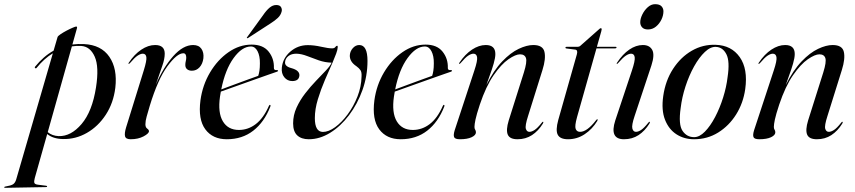

<svg xmlns="http://www.w3.org/2000/svg" viewBox="-127 -658 4091 919"><path d="M49 -334Q45.5 -329 41.5 -332Q37.5 -335 41.5 -339.5Q61 -363.5 82.8 -382.5Q104.5 -401.5 129.5 -415.5L148.5 -480.5Q150 -485.5 162.5 -494Q175 -502.5 191 -511Q207 -519.5 220.5 -525.2Q234 -531 237.5 -531Q244 -531 241 -521.5L219.5 -445Q246.5 -448.5 275.5 -447Q357.5 -443 396.5 -386Q435.5 -329 425 -238Q416 -165 379.5 -109Q343 -53 289 -22Q235 9 174 7.5Q126.5 6.5 99 -16.5L39.5 194Q35.5 209 37.2 216.5Q39 224 54 226L93.5 231Q98.5 231.5 98.5 234.5Q98.5 237.5 93.5 237.5L-102 241Q-107 241 -107 238.5Q-107 236 -102 235Q-74.5 230.5 -64.5 224Q-54.5 217.5 -49.5 201L126 -403Q83.5 -377 49 -334ZM153.5 -6.5Q212.5 -4.5 263.5 -64.5Q314.5 -124.5 332.5 -239.5Q348 -338 326.5 -386.5Q305 -435 262.5 -438Q239.5 -439.5 217 -436L101.5 -25.5Q122.5 -8 153.5 -6.5Z M488.5 -352.5Q486.5 -353 489.5 -358Q516 -398 549.2 -420.2Q582.5 -442.5 615.5 -442.5Q661.5 -442.5 661.5 -401Q661.5 -376 649.8 -343Q638 -310 618.5 -252Q654.5 -335.5 702 -389Q749.5 -442.5 797.5 -442.5Q824.5 -442.5 837 -424.5Q849.5 -406.5 846.5 -379Q843 -352 828 -335.8Q813 -319.5 791.5 -319.5Q777.5 -319.5 768.8 -326.5Q760 -333.5 760 -347Q760 -356.5 762.2 -365.2Q764.5 -374 764.5 -382Q764.5 -403 750.5 -403Q720 -403 674.2 -340.8Q628.5 -278.5 590 -152Q581 -121.5 575 -100.2Q569 -79 569 -63Q569 -48.5 577.5 -42.5Q586 -36.5 586 -30Q586 -19 560 -5.2Q534 8.5 498.5 8.5Q475 8.5 471.5 -5.8Q468 -20 476.5 -48L561 -320.5Q576 -368.5 573.5 -384.8Q571 -401 556.5 -401Q546 -401 531.8 -391.8Q517.5 -382.5 495 -356Q491 -351.5 488.5 -352.5Z M1167 -148Q1138 -73.5 1085.2 -32.5Q1032.5 8.5 958.5 8.5Q891 8.5 855.8 -39Q820.5 -86.5 832.5 -178Q842.5 -251 878.5 -311.5Q914.5 -372 966.8 -408.2Q1019 -444.5 1077.5 -444.5Q1132 -444.5 1158.8 -411Q1185.5 -377.5 1184 -333Q1183.5 -321 1198 -322.5Q1203 -323 1204 -320Q1204.5 -317 1199.5 -315Q1193 -313 1162.5 -302.2Q1132 -291.5 1089.8 -276.5Q1047.5 -261.5 1004.2 -246Q961 -230.5 930 -219.5Q927.5 -207.5 926 -195.5Q915 -118.5 939.8 -77.2Q964.5 -36 1016.5 -36Q1060.5 -36 1097.2 -64Q1134 -92 1160 -151Q1162.5 -156.5 1165.5 -156Q1169.5 -155 1167 -148ZM1074 -435.5Q1031.5 -435.5 991.2 -380.2Q951 -325 932 -230Q959.5 -240.5 994.2 -253.2Q1029 -266 1060.2 -277.5Q1091.5 -289 1109 -295Q1112.5 -305 1114.8 -319.5Q1117 -334 1117 -354.5Q1117.5 -390 1105.8 -412.8Q1094 -435.5 1074 -435.5ZM1132 -585Q1148 -608.5 1163.2 -621.2Q1178.5 -634 1195 -634Q1212.5 -634 1218.2 -623.8Q1224 -613.5 1221 -602.5Q1216.5 -585 1202.5 -572Q1188.5 -559 1169.5 -547L1060 -476Q1056.5 -474 1054.5 -476Q1053.5 -477 1056.5 -481Z M1632 -366.5Q1632 -294.5 1608 -227.2Q1584 -160 1543.8 -106.8Q1503.5 -53.5 1453.5 -22.5Q1403.5 8.5 1351 8.5Q1315.5 8.5 1295.8 -10Q1276 -28.5 1276 -67.5Q1276 -107 1292.5 -143Q1309 -179 1334 -211.2Q1359 -243.5 1385.5 -271Q1412 -298.5 1432.8 -320.5Q1453.5 -342.5 1460.5 -358Q1428 -359 1398.8 -369.2Q1369.5 -379.5 1343 -389.8Q1316.5 -400 1293.5 -401Q1268 -401.5 1253.2 -389.5Q1238.5 -377.5 1237.5 -361Q1235 -340.5 1267.5 -332Q1308 -321 1306 -296Q1303.5 -270 1272 -270Q1248.5 -270 1233.8 -288.2Q1219 -306.5 1222 -334.5Q1226.5 -379.5 1262.5 -410.8Q1298.5 -442 1346 -442Q1376 -442 1410.5 -434.2Q1445 -426.5 1462.5 -426.5Q1473.5 -426.5 1478 -432.8Q1482.5 -439 1486.5 -439Q1490 -439 1489.5 -432Q1489 -420 1482 -401.2Q1475 -382.5 1465 -359V-358Q1464.5 -358 1464.5 -358Q1448 -321 1428.5 -275.8Q1409 -230.5 1394.5 -183Q1380 -135.5 1380 -92.5Q1380 -27 1418.5 -26.5Q1445.5 -26.5 1477 -49.2Q1508.5 -72 1537 -110.5Q1565.5 -149 1584 -196Q1602.5 -243 1603.5 -291Q1605 -312.5 1598.2 -322.2Q1591.5 -332 1579 -341Q1545.5 -363 1547.5 -394.5Q1549 -413.5 1562.2 -428Q1575.5 -442.5 1592.5 -442.5Q1632 -442.5 1632 -366.5Z M1999.5 -148Q1970.5 -73.5 1917.8 -32.5Q1865 8.5 1791 8.5Q1723.5 8.5 1688.2 -39Q1653 -86.5 1665 -178Q1675 -251 1711 -311.5Q1747 -372 1799.2 -408.2Q1851.5 -444.5 1910 -444.5Q1964.5 -444.5 1991.2 -411Q2018 -377.5 2016.5 -333Q2016 -321 2030.5 -322.5Q2035.5 -323 2036.5 -320Q2037 -317 2032 -315Q2025.5 -313 1995 -302.2Q1964.5 -291.5 1922.2 -276.5Q1880 -261.5 1836.8 -246Q1793.5 -230.5 1762.5 -219.5Q1760 -207.5 1758.5 -195.5Q1747.5 -118.5 1772.2 -77.2Q1797 -36 1849 -36Q1893 -36 1929.8 -64Q1966.5 -92 1992.5 -151Q1995 -156.5 1998 -156Q2002 -155 1999.5 -148ZM1906.5 -435.5Q1864 -435.5 1823.8 -380.2Q1783.5 -325 1764.5 -230Q1792 -240.5 1826.8 -253.2Q1861.5 -266 1892.8 -277.5Q1924 -289 1941.5 -295Q1945 -305 1947.2 -319.5Q1949.5 -334 1949.5 -354.5Q1950 -390 1938.2 -412.8Q1926.5 -435.5 1906.5 -435.5Z M2071 -352.5Q2068.5 -353 2072 -358Q2099 -398.5 2132.2 -420.5Q2165.5 -442.5 2198 -442.5Q2244 -442.5 2244 -399.5Q2244 -381.5 2236 -353.8Q2228 -326 2217.5 -297.8Q2207 -269.5 2201 -251Q2236.5 -322 2276.8 -364Q2317 -406 2355.8 -424.2Q2394.5 -442.5 2425.5 -442.5Q2471.5 -442.5 2479 -409.8Q2486.5 -377 2469.5 -323L2400.5 -102.5Q2385.5 -56 2390 -41.5Q2394.5 -27 2407 -27Q2418 -27 2432 -36Q2446 -45 2466 -70.5Q2470 -76 2472.5 -75Q2475.5 -74 2471.5 -66.5Q2449.5 -31 2419.2 -11.2Q2389 8.5 2350 8.5Q2313 8.5 2303.5 -13.5Q2294 -35.5 2308 -81.5L2380.5 -311Q2396.5 -362 2390.5 -380Q2384.5 -398 2362 -398Q2341 -398 2306.8 -374.5Q2272.5 -351 2235.8 -298Q2199 -245 2169.5 -157Q2154 -110 2149 -86.2Q2144 -62.5 2144 -50.5Q2144 -42 2147.5 -37Q2151 -32 2151 -24.5Q2151 -11 2130.5 -1.2Q2110 8.5 2074.5 8.5Q2050.5 8.5 2046.5 -2Q2042.5 -12.5 2049.5 -35L2143.5 -320.5Q2159.5 -368.5 2156.5 -384.8Q2153.5 -401 2139 -401Q2128.5 -401 2114.2 -391.8Q2100 -382.5 2077.5 -356Q2073.5 -351.5 2071 -352.5Z M2626.5 -420.5 2584 -426Q2579.5 -426.5 2579.5 -430Q2579.5 -434 2585 -434H2638.5Q2646 -434 2650.5 -438.5L2741.5 -519Q2745 -523 2749 -523Q2753 -523 2753 -518.5Q2753 -515.5 2751 -508L2730 -434H2819.5Q2824 -434 2824 -431Q2824 -426.5 2816.5 -426.5H2728L2635 -97.5Q2623 -54.5 2628.5 -40.8Q2634 -27 2649.5 -27Q2683 -27 2726 -82.5Q2730 -88 2732.5 -87Q2735.5 -86 2731.5 -78.5Q2708 -40 2671.8 -15.8Q2635.5 8.5 2592 8.5Q2554 8.5 2542.8 -12.8Q2531.5 -34 2545 -83.5L2634 -397.5Q2640 -418.5 2626.5 -420.5Z M2974.5 -517Q2956 -517 2946.8 -526.8Q2937.5 -536.5 2937.5 -551.5Q2937.5 -568 2947.2 -588.2Q2957 -608.5 2973.2 -623.2Q2989.5 -638 3008.5 -638Q3030 -638 3039.2 -628Q3048.5 -618 3048.5 -604Q3048.5 -584 3038.8 -564Q3029 -544 3012.5 -530.5Q2996 -517 2974.5 -517ZM2910.5 -102.5Q2895.5 -58 2899.8 -42.5Q2904 -27 2917 -27Q2928 -27 2941.8 -36Q2955.5 -45 2976 -70.5Q2980 -76 2982.5 -75Q2985.5 -74 2981.5 -66.5Q2959.5 -31 2929.2 -11.2Q2899 8.5 2859.5 8.5Q2789 8.5 2818 -81.5L2897.5 -320Q2913.5 -367.5 2911 -384.2Q2908.5 -401 2893.5 -401Q2883 -401 2868.8 -391.8Q2854.5 -382.5 2831.5 -356Q2828 -351.5 2825.5 -352.5Q2823 -353 2826.5 -358Q2853 -398.5 2885 -420.5Q2917 -442.5 2950 -442.5Q2982 -442.5 2994.8 -419.2Q3007.5 -396 2991 -345Z M3299 -443.5Q3374 -441 3413.8 -384.5Q3453.5 -328 3440 -231.5Q3430.5 -164.5 3396.5 -110.2Q3362.5 -56 3310.8 -23.8Q3259 8.5 3195 8.5Q3147.5 8.5 3110.8 -15.2Q3074 -39 3056 -85Q3038 -131 3047.5 -198Q3058 -272 3094.5 -328.2Q3131 -384.5 3184.2 -415.2Q3237.5 -446 3299 -443.5ZM3195.5 -1.5Q3221 -1.5 3247 -28Q3273 -54.5 3295.8 -97.8Q3318.5 -141 3334.2 -191.2Q3350 -241.5 3355.5 -288.5Q3367 -364.5 3350 -398Q3333 -431.5 3301 -433.5Q3274.5 -435.5 3247 -409.5Q3219.5 -383.5 3195.2 -340Q3171 -296.5 3154 -244.2Q3137 -192 3131 -141Q3119.5 -61.5 3140 -31.5Q3160.5 -1.5 3195.5 -1.5Z M3504 -352.5Q3501.5 -353 3505 -358Q3532 -398.5 3565.2 -420.5Q3598.5 -442.5 3631 -442.5Q3677 -442.5 3677 -399.5Q3677 -381.5 3669 -353.8Q3661 -326 3650.5 -297.8Q3640 -269.5 3634 -251Q3669.5 -322 3709.8 -364Q3750 -406 3788.8 -424.2Q3827.5 -442.5 3858.5 -442.5Q3904.5 -442.5 3912 -409.8Q3919.5 -377 3902.5 -323L3833.5 -102.5Q3818.5 -56 3823 -41.5Q3827.5 -27 3840 -27Q3851 -27 3865 -36Q3879 -45 3899 -70.5Q3903 -76 3905.5 -75Q3908.5 -74 3904.5 -66.5Q3882.5 -31 3852.2 -11.2Q3822 8.5 3783 8.5Q3746 8.5 3736.5 -13.5Q3727 -35.5 3741 -81.5L3813.5 -311Q3829.5 -362 3823.5 -380Q3817.5 -398 3795 -398Q3774 -398 3739.8 -374.5Q3705.5 -351 3668.8 -298Q3632 -245 3602.5 -157Q3587 -110 3582 -86.2Q3577 -62.5 3577 -50.5Q3577 -42 3580.5 -37Q3584 -32 3584 -24.5Q3584 -11 3563.5 -1.2Q3543 8.5 3507.5 8.5Q3483.5 8.5 3479.5 -2Q3475.5 -12.5 3482.5 -35L3576.5 -320.5Q3592.5 -368.5 3589.5 -384.8Q3586.5 -401 3572 -401Q3561.5 -401 3547.2 -391.8Q3533 -382.5 3510.5 -356Q3506.5 -351.5 3504 -352.5Z"/></svg>

Font: Fraunces 144pt S000
Style: Italic
Weight: 400
Italic angle: -16°
Version: Version 1.000; ttfautohint (v1.8.3)